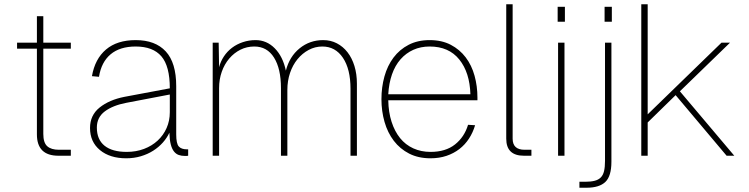

<svg xmlns="http://www.w3.org/2000/svg" viewBox="-20 -730 3511 900"><path d="M254 0Q153 0 153 -100V-502H60V-530H153V-654H183V-530H312V-502H183V-102Q183 -61 201.5 -44.5Q220 -28 256 -28H312V0Z M572 12Q495 12 448.5 -26.5Q402 -65 402 -130Q402 -190 447 -226Q492 -262 563 -276L776 -316Q776 -420 736.5 -466Q697 -512 616 -512Q542 -512 498.5 -475.5Q455 -439 444 -370L411 -373Q425 -454 477 -498Q529 -542 616 -542Q708 -542 757 -489Q806 -436 806 -326V-100Q806 -57 818 -43.5Q830 -30 856 -30H862V0Q857 1 854 1Q851 1 847 1Q831 1 818 -3.5Q805 -8 795.5 -20Q786 -32 780.5 -53Q775 -74 774 -108Q763 -84 743.5 -62Q724 -40 698 -23.5Q672 -7 640 2.5Q608 12 572 12ZM574 -18Q618 -18 655 -32Q692 -46 719 -71Q746 -96 761 -130Q776 -164 776 -204V-287L572 -248Q509 -236 471.5 -208Q434 -180 434 -132Q434 -76 470 -47Q506 -18 574 -18Z M977 0V-530H1005L1007 -415Q1014 -442 1029.5 -465.5Q1045 -489 1067.5 -506Q1090 -523 1118.5 -532.5Q1147 -542 1178 -542Q1230 -542 1268 -503.5Q1306 -465 1320 -399Q1337 -465 1384.5 -503.5Q1432 -542 1495 -542Q1530 -542 1559 -527Q1588 -512 1609 -485Q1630 -458 1641.5 -420.5Q1653 -383 1653 -338V0H1623V-314Q1623 -406 1587.5 -459Q1552 -512 1491 -512Q1457 -512 1427 -496Q1397 -480 1374.5 -452.5Q1352 -425 1339.5 -388Q1327 -351 1327 -308V0H1297V-317Q1297 -408 1264.5 -460Q1232 -512 1172 -512Q1137 -512 1107 -497Q1077 -482 1054.5 -455.5Q1032 -429 1019.5 -393.5Q1007 -358 1007 -317V0Z M1998 12Q1941 12 1898 -10Q1855 -32 1826 -70Q1797 -108 1782.5 -158.5Q1768 -209 1768 -265Q1768 -321 1782 -371.5Q1796 -422 1824.5 -460Q1853 -498 1895.5 -520Q1938 -542 1994 -542Q2051 -542 2093 -520Q2135 -498 2163 -461Q2191 -424 2204.5 -375Q2218 -326 2218 -272V-260H1800Q1801 -204 1815.5 -159Q1830 -114 1855.5 -82.5Q1881 -51 1917.5 -34.5Q1954 -18 1998 -18Q2069 -18 2113 -53Q2157 -88 2174 -145L2207 -143Q2197 -109 2178.5 -80.5Q2160 -52 2133.5 -31.5Q2107 -11 2073 0.5Q2039 12 1998 12ZM2185 -288Q2182 -390 2133 -451Q2084 -512 1994 -512Q1952 -512 1917.5 -496.5Q1883 -481 1857.5 -452Q1832 -423 1817.5 -381.5Q1803 -340 1800 -288Z M2436 0Q2353 0 2353 -80V-710H2383V-80Q2383 -28 2439 -28H2471V0Z M2596 0V-530H2626V0ZM2594 -628V-698H2628V-628Z M2696 150V122H2723Q2749 122 2767 117.5Q2785 113 2796 102Q2807 91 2811.5 72Q2816 53 2816 24V-530H2846V28Q2846 96 2817.5 123Q2789 150 2729 150ZM2814 -628V-698H2848V-628Z M2986 0V-710H3016V-194L3362 -530H3402L3167 -302L3422 0H3386L3147 -284L3016 -156V0Z"/></svg>

Font: Geist Thin
Style: Regular
Weight: 400
Designer: Basement.studio, Andrés Briganti, Mateo Zaragoza
Foundry: Basement.studio, Vercel, Andrés Briganti, Guido Ferreyra, Mateo Zaragoza
Version: Version 1.401